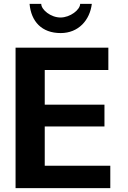

<svg xmlns="http://www.w3.org/2000/svg" viewBox="-20 -967 656 987"><path d="M537 -607V-722H60V0H547V-115H210V-317H517V-429H210V-607ZM132 -947C140 -857 194 -797 292 -797C384 -797 442 -864 452 -947H392C392 -917 341 -877 291 -877C241 -877 192 -917 192 -947Z"/></svg>

Font: Perun
Style: Bold
Weight: 700
Foundry: Copyright (c) Stefan Peev, Context Ltd, 2016
Version: Version 1.089